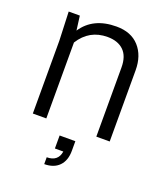

<svg xmlns="http://www.w3.org/2000/svg" viewBox="-139 -634 806 941"><g transform="rotate(20 264.0 -163.5)"><path d="M466.8 0H397V-360.8Q397 -419.4 366.7 -448.7Q336.4 -478 282.2 -478Q187.5 -478 136.2 -396V0H65.9V-379.9L60.1 -529.8H118.2L127.9 -455.1Q184.6 -541 306.2 -541Q382.8 -541 424.8 -494.4Q466.8 -447.8 466.8 -371.1ZM308.1 56.2V106Q308.1 157.2 280.5 185.5Q252.9 213.9 203.1 213.9V178.2Q261.7 178.2 270 124H226.1V56.2Z"/></g></svg>

Font: Cooper Hewitt
Style: Book
Weight: 705
Designer: Village Type and Design LLC
Foundry: Cooper Hewitt Smithsonian Design Museum
Version: 1.000